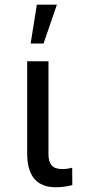

<svg xmlns="http://www.w3.org/2000/svg" viewBox="-20 -788 364 814"><path d="M185.5 -528.3H95.2V-137.7Q95.2 5.9 216.8 5.9Q252.4 5.9 286.6 -3.4L286.1 -77.1Q267.1 -71.3 243.7 -71.3Q212.4 -71.3 199 -86.9Q185.5 -102.5 185.5 -133.3ZM136.2 -768.1 109.9 -603.5H164.6L221.2 -768.1Z"/></svg>

Font: FAU Chimera
Style: Regular
Weight: 400
Version: Version 1.002;hotconv 1.0.117;makeotfexe 2.5.65602